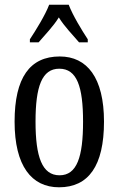

<svg xmlns="http://www.w3.org/2000/svg" viewBox="-20 -786 504 816"><path d="M107 -619V-606H144C172 -639 206 -673 230 -712C254 -673 288 -639 316 -606H353V-619C328 -657 289 -721 272 -766H189C172 -721 132 -657 107 -619ZM231 10C356 10 422 -81 422 -269C422 -456 350 -546 234 -546C107 -546 42 -456 42 -269C42 -81 114 10 231 10ZM233 -41C159 -41 131 -119 131 -269C131 -418 158 -494 232 -494C307 -494 333 -418 333 -269C333 -119 307 -41 233 -41Z"/></svg>

Font: Noto Serif Tamil ExtraCondensed
Style: Italic
Weight: 400
Width: 2
Italic angle: -12°
Designer: Indian Type Foundry, Tom Grace, and the Monotype Design Team
Foundry: Monotype Imaging Inc.
Version: Version 2.003